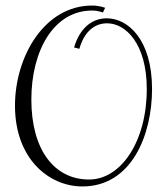

<svg xmlns="http://www.w3.org/2000/svg" viewBox="-20 -655 584 692"><path d="M312 -635C140 -635 34 -451 34 -274C34 -83 156 17 277 17C454 17 528 -168 528 -334C528 -514 440 -589 365 -589C310 -589 267 -552 247 -484L266 -479C283 -539 319 -571 366 -571C432 -571 509 -499 509 -334C509 -145 416 -8 301 -8C175 -8 93 -116 93 -296C93 -473 174 -617 312 -617C335 -617 349 -610 351 -610L359 -627C357 -627 340 -635 312 -635Z"/></svg>

Font: Clicker Script
Style: Regular
Weight: 400
Designer: Astigmatic (AOETI)
Foundry: Astigmatic (AOETI)
Version: Version 1.000